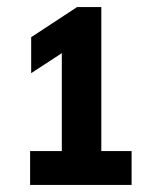

<svg xmlns="http://www.w3.org/2000/svg" viewBox="-20 -454 426 542"><path d="M65 68V-27.5H154.5V-304L68 -247.5V-349L197.5 -434H266V-27.5H351.5V68Z"/></svg>

Font: Encode Sans Condensed
Style: Bold
Weight: 700
Width: 3
Designer: Multiple Designers
Foundry: Impallari Type
Version: Version 3.000; ttfautohint (v1.8.3) -l 8 -r 50 -G 200 -x 14 